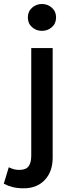

<svg xmlns="http://www.w3.org/2000/svg" viewBox="-84 -742 368 986"><path d="M38 225Q5.5 225 -19 218.8Q-43.5 212.5 -64.5 201.5L-39 117Q-26.5 123 -14.2 126.8Q-2 130.5 16 130.5Q49 130.5 62.8 112Q76.5 93.5 76.5 57V-495H186.5V67.5Q186.5 139.5 146 182.2Q105.5 225 38 225ZM131.5 -583.5Q102 -583.5 80.5 -602.5Q59 -621.5 59 -652.5Q59 -683 80.5 -702.2Q102 -721.5 131.5 -721.5Q161 -721.5 182.5 -702.2Q204 -683 204 -652.5Q204 -621.5 182.5 -602.5Q161 -583.5 131.5 -583.5Z"/></svg>

Font: Geologica
Style: Regular
Weight: 400
Designer: Sindre Bremnes, Frode Helland
Foundry: Monokrom Skriftforlag AS
Version: Version 1.010; ttfautohint (v1.8.4.7-5d5b);gftools[0.9.28]